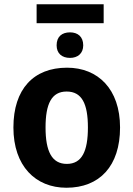

<svg xmlns="http://www.w3.org/2000/svg" viewBox="-20 -872 627 902"><path d="M467 -852H152V-763H467ZM309 -720C271 -720 246 -700 246 -659C246 -621 271 -600 309 -600C345 -600 371 -621 371 -659C371 -700 345 -720 309 -720ZM544 -273C544 -454 440 -554 295 -554C138 -554 43 -454 43 -273C43 -92 147 10 292 10C448 10 544 -92 544 -273ZM194 -273C194 -384 222 -442 293 -442C365 -442 393 -384 393 -273C393 -162 365 -102 294 -102C223 -102 194 -162 194 -273Z"/></svg>

Font: Noto Sans Display
Style: Bold
Weight: 700
Designer: Monotype Design Team
Foundry: Monotype Imaging Inc.
Version: Version 1.900